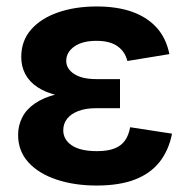

<svg xmlns="http://www.w3.org/2000/svg" viewBox="-20 -570 593 600"><path d="M282.2 9.8Q212.4 9.8 156.7 -8.8Q101.1 -27.3 68.8 -62.7Q36.6 -98.1 36.6 -148.4Q36.6 -178.2 49.6 -203.4Q62.5 -228.5 89.1 -246.8Q115.7 -265.1 156.5 -275.4Q197.3 -285.6 252.4 -285.6H355V-231.9H280.3Q247.6 -231.9 224.9 -223.1Q202.1 -214.4 189.9 -199Q177.7 -183.6 177.7 -163.1Q177.7 -133.8 204.3 -115.7Q231 -97.7 283.2 -97.7Q316.4 -97.7 337.6 -106Q358.9 -114.3 370.6 -130.9Q382.3 -147.5 386.7 -172.4L517.6 -152.3Q507.3 -100.1 478.5 -63.7Q449.7 -27.3 401.1 -8.8Q352.5 9.8 282.2 9.8ZM253.4 -262.7Q200.2 -262.7 161.1 -271.7Q122.1 -280.8 96.7 -297.9Q71.3 -314.9 58.8 -338.9Q46.4 -362.8 46.4 -391.6Q46.4 -442.4 77.1 -477.5Q107.9 -512.7 161.4 -531.2Q214.8 -549.8 282.2 -549.8Q346.2 -549.8 393.3 -533Q440.4 -516.1 470 -483.2Q499.5 -450.2 509.3 -400.9L377.9 -379.4Q371.1 -408.7 347.2 -425.5Q323.2 -442.4 281.7 -442.4Q237.3 -442.4 212.2 -424.6Q187 -406.7 187 -379.9Q187 -355 211.7 -338.9Q236.3 -322.8 280.8 -322.8H355V-262.7Z"/></svg>

Font: Inter 16pt
Style: Bold
Weight: 700
Version: Version 4.001;git-66647c0bb